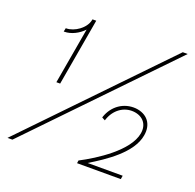

<svg xmlns="http://www.w3.org/2000/svg" viewBox="-124 -828 971 957"><g transform="rotate(20 362.0 -350.0)"><path d="M198 -642 146 -344H166L228 -700H208L207 -695C198 -651 144 -613 100 -613H98L94 -594H97C133 -594 172 -614 198 -642ZM383 -15 381 0H613L616 -19H430C511 -68 632 -147 648 -245C659 -308 624 -351 563 -357C498 -362 443 -323 422 -261L421 -257L438 -248L440 -254C458 -307 504 -343 559 -338C609 -333 638 -298 629 -248C612 -151 466 -58 383 -15ZM12 0H38L713 -700H687Z"/></g></svg>

Font: Fixel Display 20240404 Thin
Style: Italic
Weight: 100
Italic angle: -10°
Designer: AlfaBravo + MacPaw
Foundry: Kyrylo Tkachov, Marchela Mozhyna, Serhii Makarenko, Maria Weinstein, Zakhar Kryvoshyya
Version: Version 1.211;Glyphs 3.2 (3225)